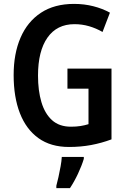

<svg xmlns="http://www.w3.org/2000/svg" viewBox="-20 -744 652 985"><path d="M326 -392H552V-29Q501 -10 447.5 0Q394 10 334 10Q240 10 177 -35.5Q114 -81 82 -163.5Q50 -246 50 -359Q50 -469 85.5 -551Q121 -633 190 -678.5Q259 -724 360 -724Q412 -724 459 -712Q506 -700 544 -679L506 -580Q473 -599 437 -609.5Q401 -620 362 -620Q272 -620 223.5 -551Q175 -482 175 -356Q175 -279 192.5 -220Q210 -161 247 -127.5Q284 -94 344 -94Q371 -94 393 -97.5Q415 -101 434 -107V-289H326ZM410 71Q399 107 380 147.5Q361 188 339 221H269V209Q274 191 280 164Q286 137 291 109Q296 81 297 61H410Z"/></svg>

Font: Noto Sans Condensed SemiBold
Style: Regular
Weight: 600
Width: 3
Designer: Monotype Design Team
Foundry: Monotype Imaging Inc.
Version: Version 2.013; ttfautohint (v1.8.4.7-5d5b)